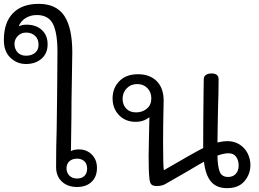

<svg xmlns="http://www.w3.org/2000/svg" viewBox="-35 -968 1344 996"><path d="M468 -97Q468 -51 440 -24.5Q412 2 365 2Q316 2 286 -26Q256 -54 256 -102Q256 -213 259 -297Q261 -397 261 -452Q261 -524 262 -558L263 -700Q263 -798 239.5 -844Q216 -890 156 -890Q123 -890 97.5 -874Q72 -858 62 -831Q78 -840 103 -840Q152 -840 182 -812.5Q212 -785 212 -738Q212 -691 180.5 -663.5Q149 -636 100 -636Q53 -636 19 -668.5Q-15 -701 -15 -760Q-15 -851 32 -899.5Q79 -948 166 -948Q257 -948 298.5 -886Q340 -824 340 -696Q340 -646 338 -566Q336 -490 336 -447Q336 -369 334 -255L333 -184Q348 -193 375 -193Q415 -193 441.5 -166Q468 -139 468 -97ZM40 -742Q40 -714 56 -696.5Q72 -679 100 -679Q129 -679 147 -694Q165 -709 165 -736Q165 -766 146.5 -782.5Q128 -799 101 -799Q75 -799 58 -782Q41 -765 40 -742ZM417 -93Q417 -118 402.5 -131.5Q388 -145 365 -145Q340 -145 325 -131.5Q310 -118 310 -95Q310 -73 324.5 -57.5Q339 -42 365 -42Q390 -42 403.5 -56Q417 -70 417 -93Z M1264 -112Q1264 -65 1233.5 -28.5Q1203 8 1143 8Q1088 8 1059.5 -26Q1031 -60 1023 -129Q995 -114 944 -83L822 -13Q805 -3 778 -3Q758 -3 750 -11.5Q742 -20 740 -43Q736 -76 736 -157L737 -216Q738 -237 738 -268L740 -360Q710 -336 669 -336Q616 -336 582.5 -370.5Q549 -405 549 -458Q549 -511 584 -547Q619 -583 681 -583Q742 -583 778 -547Q814 -511 814 -445Q814 -421 813 -399Q811 -309 811 -223Q811 -105 815 -85Q971 -176 1019 -200Q1019 -315 1021 -491Q1022 -515 1022 -558Q1022 -571 1033 -579Q1044 -587 1062 -587Q1099 -587 1099 -557Q1099 -490 1096 -406Q1096 -381 1094.5 -326.5Q1093 -272 1093 -229Q1125 -236 1143 -236Q1181 -236 1208.5 -218Q1236 -200 1250 -171.5Q1264 -143 1264 -112ZM750 -458Q750 -490 729.5 -511Q709 -532 677 -532Q644 -532 622.5 -510Q601 -488 601 -455Q601 -425 619.5 -405Q638 -385 671 -385Q704 -385 727 -404.5Q750 -424 750 -458ZM1203 -109Q1203 -136 1190 -154.5Q1177 -173 1150 -173Q1128 -173 1093 -161Q1094 -103 1105 -76.5Q1116 -50 1148 -50Q1174 -50 1188.5 -66.5Q1203 -83 1203 -109Z"/></svg>

Font: Mali
Style: Regular
Weight: 400
Version: Version 1.000; ttfautohint (v1.6)